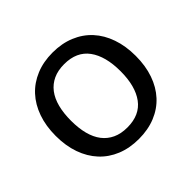

<svg xmlns="http://www.w3.org/2000/svg" viewBox="-131 -662 819 819"><g transform="rotate(-45 278.0 -253.0)"><path d="M278 -514.5Q333.5 -514.5 378.2 -496Q423 -477.5 454.2 -443.5Q485.5 -409.5 502.2 -361.2Q519 -313 519 -253.5Q519 -193.5 502.2 -145.5Q485.5 -97.5 454.2 -63.5Q423 -29.5 378.2 -11.2Q333.5 7 278 7Q222.5 7 177.8 -11.2Q133 -29.5 101.5 -63.5Q70 -97.5 53 -145.5Q36 -193.5 36 -253.5Q36 -313 53 -361.2Q70 -409.5 101.5 -443.5Q133 -477.5 177.8 -496Q222.5 -514.5 278 -514.5ZM278 -62.5Q353 -62.5 390 -112.8Q427 -163 427 -253Q427 -343.5 390 -394Q353 -444.5 278 -444.5Q240 -444.5 212 -431.5Q184 -418.5 165.2 -394Q146.5 -369.5 137.2 -333.8Q128 -298 128 -253Q128 -208 137.2 -172.5Q146.5 -137 165.2 -112.8Q184 -88.5 212 -75.5Q240 -62.5 278 -62.5Z"/></g></svg>

Font: Lato TR
Style: Regular
Weight: 400
Designer: Lukasz Dziedzic
Foundry: tyPoland Lukasz Dziedzic
Version: Version 1.104 2013